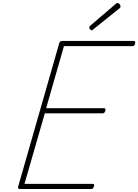

<svg xmlns="http://www.w3.org/2000/svg" viewBox="-20 -1274 931 1294"><path d="M117 0Q108 0 104 -3.5Q100 -7 102 -15L379 -982Q382 -991 386 -994.5Q390 -998 403 -998H879Q889 -998 890.5 -993.5Q892 -989 891 -981Q888 -970 883.5 -966.5Q879 -963 871 -963H411L291 -545H679Q688 -545 690 -540.5Q692 -536 690 -528Q687 -518 682.5 -514Q678 -510 670 -510H282L145 -35H602Q612 -35 613.5 -30.5Q615 -26 613 -18Q610 -8 606 -4Q602 0 593 0ZM599 -1070Q593 -1070 587.5 -1076Q582 -1082 582 -1087Q582 -1089 582.5 -1092Q583 -1095 585 -1098L758 -1246Q762 -1249 764 -1251.5Q766 -1254 771 -1254Q776 -1254 781 -1250.5Q786 -1247 789 -1241.5Q792 -1236 792 -1230Q792 -1228 791.5 -1225.5Q791 -1223 788 -1220L610 -1077Q606 -1074 604 -1072Q602 -1070 599 -1070Z"/></svg>

Font: Playwrite AU QLD Thin
Style: Regular
Weight: 250
Designer: Veronika Burian, José Scaglione
Foundry: TypeTogether
Version: Version 1.002